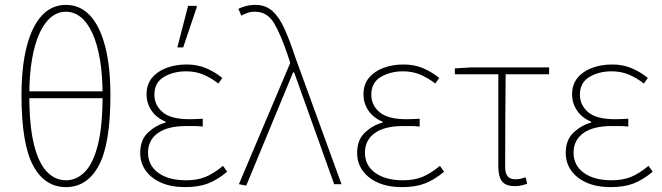

<svg xmlns="http://www.w3.org/2000/svg" viewBox="-20 -754 2712 786"><path d="M250 12Q163 12 115.5 -76.5Q68 -165 68 -364Q68 -481 89.5 -564Q111 -647 151.5 -690.5Q192 -734 250 -734Q308 -734 348.5 -690.5Q389 -647 410.5 -564Q432 -481 432 -364Q432 -165 384.5 -76.5Q337 12 250 12ZM250 -16Q294 -16 328 -51Q362 -86 381 -162.5Q400 -239 400 -364Q400 -447 389 -511Q378 -575 358 -618.5Q338 -662 310.5 -684Q283 -706 250 -706Q217 -706 189.5 -684Q162 -662 142 -618.5Q122 -575 111 -511Q100 -447 100 -364Q100 -239 119 -162.5Q138 -86 172 -51Q206 -16 250 -16ZM86 -352V-380H414V-352Z M738 12Q681 12 640 -6Q599 -24 576.5 -55.5Q554 -87 554 -128Q554 -182 586.5 -212Q619 -242 658 -252V-256Q621 -271 600.5 -301Q580 -331 580 -368Q580 -408 602 -435Q624 -462 661.5 -476Q699 -490 744 -490Q788 -490 823.5 -475Q859 -460 890 -435L874 -412Q843 -436 811.5 -449Q780 -462 742 -462Q690 -462 651 -439Q612 -416 612 -366Q612 -324 645.5 -295Q679 -266 756 -266Q770 -266 780.5 -266.5Q791 -267 810 -268V-236Q789 -238 774 -238Q759 -238 742 -238Q666 -238 626 -209Q586 -180 586 -129Q586 -77 628 -46.5Q670 -16 742 -16Q787 -16 820.5 -29.5Q854 -43 893 -75L910 -51Q869 -17 830.5 -2.5Q792 12 738 12ZM706 -560 750 -730H784L786 -726L730 -560Z M988 6 958 0 1168 -496 1160 -522Q1130 -612 1102 -659Q1074 -706 1024 -706Q1006 -706 992.5 -701Q979 -696 968 -690L956 -718Q968 -724 986 -729Q1004 -734 1026 -734Q1067 -734 1095 -709Q1123 -684 1144.5 -636.5Q1166 -589 1188 -522L1378 0H1348L1184 -458H1180Z M1626 12Q1569 12 1528 -6Q1487 -24 1464.5 -55.5Q1442 -87 1442 -128Q1442 -182 1474.5 -212Q1507 -242 1546 -252V-256Q1509 -271 1488.5 -301Q1468 -331 1468 -368Q1468 -408 1490 -435Q1512 -462 1549.5 -476Q1587 -490 1632 -490Q1676 -490 1711.5 -475Q1747 -460 1778 -435L1762 -412Q1731 -436 1699.5 -449Q1668 -462 1630 -462Q1578 -462 1539 -439Q1500 -416 1500 -366Q1500 -324 1533.5 -295Q1567 -266 1644 -266Q1658 -266 1668.5 -266.5Q1679 -267 1698 -268V-236Q1677 -238 1662 -238Q1647 -238 1630 -238Q1554 -238 1514 -209Q1474 -180 1474 -129Q1474 -77 1516 -46.5Q1558 -16 1630 -16Q1675 -16 1708.5 -29.5Q1742 -43 1781 -75L1798 -51Q1757 -17 1718.5 -2.5Q1680 12 1626 12Z M2088 8Q2063 8 2048 -0.5Q2033 -9 2026.5 -27.5Q2020 -46 2020 -76V-450H1842V-474L1908 -478H2228V-450H2050Q2049 -354 2048.5 -260Q2048 -166 2048 -70Q2048 -45 2058 -32.5Q2068 -20 2090 -20Q2101 -20 2112 -22.5Q2123 -25 2132 -28L2138 -2Q2131 1 2117 4.5Q2103 8 2088 8Z M2480 12Q2423 12 2382 -6Q2341 -24 2318.5 -55.5Q2296 -87 2296 -128Q2296 -182 2328.5 -212Q2361 -242 2400 -252V-256Q2363 -271 2342.5 -301Q2322 -331 2322 -368Q2322 -408 2344 -435Q2366 -462 2403.5 -476Q2441 -490 2486 -490Q2530 -490 2565.5 -475Q2601 -460 2632 -435L2616 -412Q2585 -436 2553.5 -449Q2522 -462 2484 -462Q2432 -462 2393 -439Q2354 -416 2354 -366Q2354 -324 2387.5 -295Q2421 -266 2498 -266Q2512 -266 2522.5 -266.5Q2533 -267 2552 -268V-236Q2531 -238 2516 -238Q2501 -238 2484 -238Q2408 -238 2368 -209Q2328 -180 2328 -129Q2328 -77 2370 -46.5Q2412 -16 2484 -16Q2529 -16 2562.5 -29.5Q2596 -43 2635 -75L2652 -51Q2611 -17 2572.5 -2.5Q2534 12 2480 12Z"/></svg>

Font: SourceSans3VF
Style: Regular
Weight: 200
Designer: Paul D. Hunt
Foundry: Adobe
Version: Version 3.052;hotconv 1.1.0;makeotfexe 2.6.0